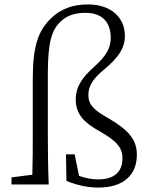

<svg xmlns="http://www.w3.org/2000/svg" viewBox="-20 -833 672 867"><path d="M32 0H200C197 -75 196 -151 196 -227V-498C196 -641 213 -696 252 -734C282 -764 320 -775 366 -775C448 -775 480 -726 480 -662C480 -612 456 -578 405 -531C354 -486 322 -443 322 -385C322 -312 366 -276 432 -239C514 -193 533 -160 533 -119C533 -60 499 -23 424 -23C394 -23 367 -28 337 -39L317 -136H278L280 -16C328 3 374 14 425 14C539 14 598 -45 598 -133C598 -197 569 -241 468 -300C404 -336 379 -360 379 -404C379 -445 401 -479 450 -519C509 -568 544 -612 544 -671C544 -755 480 -813 377 -813C314 -813 256 -796 208 -748C152 -692 128 -624 128 -476V-227C128 -166 128 -105 126 -44L32 -32Z"/></svg>

Font: Kiri Minchoo Light
Style: Regular
Weight: 300
Designer: Ryoko NISHIZUKA 西塚涼子 (kana & ideographs); Frank Grießhammer (Latin, Greek & Cyrillic);
akenotsuki.com/eyeben/fonts/ (U+
Foundry: Adobe
akenotsuki.com/eyeben/fonts/
Version: Version 4.002;hotconv 1.0.119;makeotfexe 2.5.65604